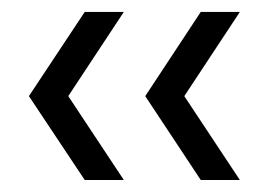

<svg xmlns="http://www.w3.org/2000/svg" viewBox="-20 -566 466 324"><path d="M318.8 -545.9 225.1 -403.8 318.8 -262.2H384.8L291 -403.8L384.8 -545.9ZM123 -545.9 28.8 -403.8 123 -262.2H189L95.2 -403.8L189 -545.9Z"/></svg>

Font: Tuffy
Style: Regular
Weight: 500
Designer: Thatcher Ulrich, Karoly Barta and Michael Everson
Version: Version 001.270